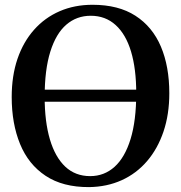

<svg xmlns="http://www.w3.org/2000/svg" viewBox="-20 -772 758 804"><path d="M353 11.5Q243 12 171 -35.8Q99 -83.5 64 -169Q29 -254.5 29 -365.5Q29 -454.5 53.2 -525.5Q77.5 -596.5 122.5 -647.2Q167.5 -698 229.8 -725Q292 -752 367.5 -752Q476 -752 547.2 -706Q618.5 -660 653.8 -576.8Q689 -493.5 689 -381.5Q689 -293.5 664.8 -221.5Q640.5 -149.5 596 -97.5Q551.5 -45.5 489.8 -17.5Q428 10.5 353 11.5ZM357.5 -34.5Q416.5 -34.5 459.8 -73.5Q503 -112.5 526.8 -189.8Q550.5 -267 550.5 -381.5Q550.5 -483.5 528.8 -556Q507 -628.5 464.2 -667.2Q421.5 -706 360 -706Q301 -706 257.8 -668.8Q214.5 -631.5 190.8 -556Q167 -480.5 167 -366Q167 -262.5 189 -188.2Q211 -114 253.2 -74.2Q295.5 -34.5 357.5 -34.5ZM646 -396.5V-346H73V-396.5Z"/></svg>

Font: Merriweather 60pt SemiBold
Style: Regular
Weight: 600
Version: Version 2.100